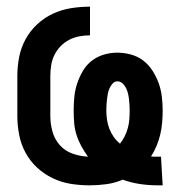

<svg xmlns="http://www.w3.org/2000/svg" viewBox="-20 -548 540 576"><path d="M452 8Q426 8 399.5 4Q373 0 348 -9Q325 1 299.5 4.5Q274 8 249 8Q220 8 192 3.5Q164 -1 138 -13.5Q112 -26 91 -45.5Q70 -65 56.5 -90Q43 -115 37.5 -143.5Q32 -172 32 -200V-320Q32 -349 37.5 -377Q43 -405 56.5 -430Q70 -455 91.5 -475Q113 -495 139 -507Q165 -519 193 -523.5Q221 -528 250 -528V-442Q234 -442 218 -439Q202 -436 187.5 -428.5Q173 -421 161.5 -409Q150 -397 143 -382.5Q136 -368 133.5 -352Q131 -336 131 -320V-200Q131 -176 137.5 -153Q144 -130 159.5 -112.5Q175 -95 198 -87Q221 -79 244 -78Q233 -93 224 -109.5Q215 -126 209.5 -143.5Q204 -161 202.5 -179.5Q201 -198 201 -217Q201 -237 203 -257.5Q205 -278 211.5 -297.5Q218 -317 228.5 -335Q239 -353 255 -365.5Q271 -378 291 -384Q311 -390 331 -390Q352 -390 372.5 -384.5Q393 -379 409.5 -366.5Q426 -354 437.5 -336Q449 -318 456 -298.5Q463 -279 465.5 -258Q468 -237 468 -217Q468 -199 466.5 -181Q465 -163 461 -145.5Q457 -128 450 -111Q443 -94 433 -79Q438 -78 443 -78Q448 -78 454 -78Q456 -78 458.5 -78Q461 -78 463 -78L468 8Q464 8 460 8Q456 8 452 8ZM340 -117Q348 -127 354 -139Q360 -151 363.5 -164Q367 -177 368 -190Q369 -203 369 -217Q369 -225 368.5 -233.5Q368 -242 367 -250.5Q366 -259 364 -267.5Q362 -276 358 -284Q354 -292 347.5 -298Q341 -304 332 -304Q324 -304 318 -297.5Q312 -291 308.5 -283Q305 -275 303.5 -267Q302 -259 301 -250.5Q300 -242 299.5 -233.5Q299 -225 299 -217Q299 -203 301 -189Q303 -175 308 -162Q313 -149 321 -137.5Q329 -126 340 -117Z"/></svg>

Font: Zed Mono Semibold
Style: Regular
Weight: 600
Monospace: yes
Designer: Belleve Invis
Foundry: Belleve Invis
Version: Version 1.0.0; ttfautohint (v1.8.4)